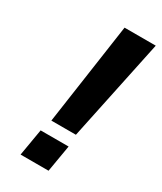

<svg xmlns="http://www.w3.org/2000/svg" viewBox="-187 -805 737 874"><g transform="rotate(30 181.0 -368.5)"><path d="M121 -204 198 -737H362L250 -204ZM77 0 101 -141H248L224 0Z"/></g></svg>

Font: Tomorrow SemiBold
Style: Italic
Weight: 600
Italic angle: -10°
Designer: Tony de Marco, Monica Rizzolli
Foundry: Just in Type
Version: Version 2.002